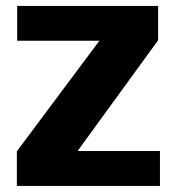

<svg xmlns="http://www.w3.org/2000/svg" viewBox="-20 -612 588 632"><path d="M35.5 0H506.5V-115H236.5V-116.5L500.5 -479.5V-592.5H36.5V-478H306.5V-477L35.5 -114Z"/></svg>

Font: Anybody Thin
Style: Bold
Weight: 700
Version: Version 1.113;gftools[0.9.25]